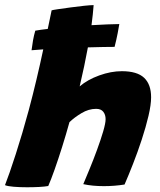

<svg xmlns="http://www.w3.org/2000/svg" viewBox="-58 -742 640 770"><path d="M135.5 4Q122 6.5 98.8 7.8Q75.5 9 50.5 9Q21.5 9 -3 7Q-27.5 5 -38 0.5Q-21 -42.5 5.2 -123.8Q31.5 -205 57.5 -301Q73.5 -360.5 88.2 -422.8Q103 -485 115.5 -544Q89.5 -542 68.5 -540.5Q71 -561 74.5 -580.5Q78 -600 83.5 -619Q102.5 -622.5 133.5 -626Q137.5 -645.5 141.5 -664.2Q145.5 -683 149 -700.5Q153 -702 174.8 -705.2Q196.5 -708.5 225 -712.2Q253.5 -716 279.2 -718.8Q305 -721.5 317.5 -721.5Q315 -686.5 309 -641Q343.5 -643 372.8 -644.2Q402 -645.5 420.5 -645.5Q419 -635.5 414 -609.2Q409 -583 401.5 -554Q364 -554 294.5 -552Q281 -478.5 261.5 -395.5Q293 -422.5 340 -439.5Q387 -456.5 430.5 -456.5Q492 -456.5 520 -430Q548 -403.5 548 -352Q548 -322 537.5 -277.2Q527 -232.5 510.5 -182.2Q494 -132 475.5 -84.8Q457 -37.5 441.5 -2Q401 4.5 358.5 4.5Q312.5 4.5 276 -3.5Q286 -27 301.2 -64Q316.5 -101 331.2 -141.2Q346 -181.5 355.8 -214.8Q365.5 -248 365.5 -264Q365.5 -282 356.2 -293.8Q347 -305.5 327.5 -305.5Q297.5 -305.5 268.8 -288.2Q240 -271 220.5 -252Q206.5 -201.5 191 -152.2Q175.5 -103 161 -62Q146.5 -21 135.5 4Z"/></svg>

Font: Grandstander ExtraBold
Style: Italic
Weight: 800
Italic angle: -15°
Designer: Tyler Finck
Foundry: Etcetera Type Co
Version: Version 1.200; ttfautohint (v1.8.3)